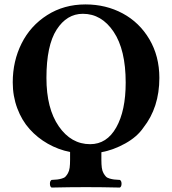

<svg xmlns="http://www.w3.org/2000/svg" viewBox="-20 -678 770 860"><path d="M351.1 -616.2Q279.3 -616.2 233.6 -545.2Q188 -474.1 188 -329.1Q188 -191.9 243.4 -112.1Q298.8 -32.2 383.8 -32.2Q458.5 -32.2 500.7 -107.2Q543 -182.1 543 -308.1Q543 -455.1 489 -535.6Q435.1 -616.2 351.1 -616.2ZM693.8 -329.1Q693.8 -196.8 622.1 -106Q594.2 -64.9 541 -35.4Q487.8 -5.9 434.1 3.9V38.1Q434.1 58.6 436 73.2Q438 87.9 443.6 97.7Q449.2 107.4 454.6 113Q460 118.7 471.2 121.8Q482.4 125 491.5 126Q500.5 127 517.1 127.9Q524.4 132.3 524.4 145Q524.4 157.7 517.1 162.1Q437 160.2 365.2 160.2Q291 160.2 210.9 162.1Q203.6 157.7 203.6 145Q203.6 132.3 210.9 127.9Q227.5 127 236.6 126Q245.6 125 256.8 121.8Q268.1 118.7 273.4 113Q278.8 107.4 284.4 97.7Q290 87.9 292 73.2Q293.9 58.6 293.9 38.1V2.9Q240.7 -7.8 194.3 -34.2Q147.9 -60.5 112.8 -99.6Q77.6 -138.7 57.4 -192.9Q37.1 -247.1 37.1 -309.1Q37.1 -404.3 76.7 -483.4Q116.2 -562.5 191.4 -610.4Q266.6 -658.2 362.8 -658.2Q454.6 -658.2 529.5 -617.9Q604.5 -577.6 649.2 -502Q693.8 -426.3 693.8 -329.1Z"/></svg>

Font: Common Serif
Style: Bold
Weight: 700
Designer: Philipp H. Poll, Khaled Hosny
Foundry: Stefan Peev, Context Ltd.
Version: Version 1.026